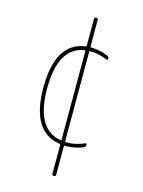

<svg xmlns="http://www.w3.org/2000/svg" viewBox="-129 -764 757 1019"><g transform="rotate(15 250.0 -255.0)"><path d="M255.9 -507.8Q115.2 -486.3 115.2 -259.8Q115.2 -37.1 255.9 -12.7Q259.8 -12.7 259.8 -16.6V-503.9Q259.8 -507.8 255.9 -507.8ZM254.9 6.8Q94.7 -17.6 94.7 -259.8Q94.7 -505.9 253.9 -528.3Q259.8 -528.3 259.8 -534.2V-679.7Q259.8 -689.5 270 -689.9Q280.3 -690.4 280.3 -679.7V-535.2Q280.3 -530.3 285.2 -530.3Q333 -530.3 377.9 -510.7Q387.7 -507.8 387.7 -496.1Q387.7 -486.3 377.9 -490.2Q332 -509.8 285.2 -509.8Q280.3 -509.8 280.3 -504.9V-14.6Q280.3 -9.8 285.2 -9.8H291Q337.9 -9.8 384.8 -30.3Q394.5 -34.2 394.5 -24.4Q394.5 -12.7 384.8 -8.8Q337.9 9.8 291 9.8H285.2Q280.3 9.8 280.3 13.7V169.9Q280.3 179.7 270 179.7Q259.8 179.7 259.8 169.9V12.7Q259.8 6.8 254.9 6.8Z"/></g></svg>

Font: Rounded-X Mgen+ 1m thin
Style: Regular
Weight: 100
Designer: [Source Han Sans]
Ryoko NISHIZUKA  (kana & ideographs); Paul D. Hunt (Latin, Greek & Cyrillic); Wenlong ZHANG  (bopomofo
Version: Version 1.059.20150602